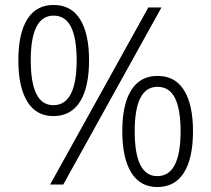

<svg xmlns="http://www.w3.org/2000/svg" viewBox="-20 -744 852 774"><path d="M196 -724Q267 -724 303 -666Q339 -608 339 -501Q339 -392 302.5 -334Q266 -276 195 -276Q126 -276 90 -334.5Q54 -393 54 -501Q54 -609 90 -666.5Q126 -724 196 -724ZM631 -714 235 0H182L578 -714ZM196 -681Q104 -681 104 -501Q104 -320 195 -320Q289 -320 289 -501Q289 -589 266.5 -635Q244 -681 196 -681ZM615 -438Q686 -438 722 -380Q758 -322 758 -215Q758 -106 721.5 -48Q685 10 614 10Q545 10 509 -48.5Q473 -107 473 -215Q473 -323 509 -380.5Q545 -438 615 -438ZM615 -394Q523 -394 523 -215Q523 -34 614 -34Q708 -34 708 -215Q708 -303 685.5 -348.5Q663 -394 615 -394Z"/></svg>

Font: Noto Sans Canadian Aboriginal Light
Style: Regular
Weight: 300
Designer: Monotype Design Team, Typotheque's Kevin King
Foundry: Monotype Imaging Inc.
Version: Version 2.004; ttfautohint (v1.8.4.7-5d5b)